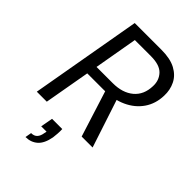

<svg xmlns="http://www.w3.org/2000/svg" viewBox="-273 -801 1141 1141"><g transform="rotate(45 297.5 -231.0)"><path d="M31 0 154 -700H379Q453 -700 498.5 -675.5Q544 -651 564.5 -609.5Q585 -568 583 -518Q581 -449 545.5 -397.5Q510 -346 448 -317.5Q386 -289 304 -289H166L115 0ZM408 0 309 -313H397L500 0ZM178 -355H314Q396 -355 445 -396Q494 -437 496 -512Q498 -562 466.5 -595.5Q435 -629 361 -629H226ZM174 238 181 198Q206 198 219.5 183.5Q233 169 237 141L240 127H195L209 50H295Q296 70 294.5 89Q293 108 291 124Q280 184 249.5 211Q219 238 174 238Z"/></g></svg>

Font: DM Sans 16pt
Style: Italic
Weight: 400
Italic angle: -10°
Version: Version 4.004;gftools[0.9.30]